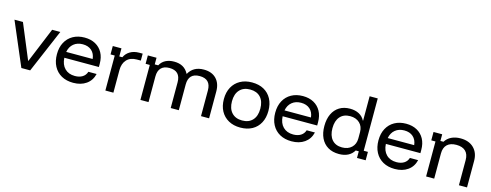

<svg xmlns="http://www.w3.org/2000/svg" viewBox="-24 -1414 5468 2138"><g transform="rotate(15 2710.0 -345.0)"><path d="M218.3 0 5 -500H102.5L270 -97.5H273.3L439.2 -500H533.3L320 0Z M816.7 10Q738.3 10 680.8 -22.1Q623.3 -54.2 592.1 -113.3Q560.8 -172.5 560.8 -251.7Q560.8 -330.8 592.1 -388.8Q623.3 -446.7 680 -478.3Q736.7 -510 812.5 -510Q885 -510 937.9 -480.8Q990.8 -451.7 1020 -398.3Q1049.2 -345 1049.2 -271.7V-234.2H650.8Q655 -155.8 698.8 -112.1Q742.5 -68.3 815.8 -68.3Q866.7 -68.3 901.7 -89.6Q936.7 -110.8 950 -152.5H1045Q1026.7 -75 966.3 -32.5Q905.8 10 816.7 10ZM654.2 -302.5H959.2Q952.5 -364.2 913.8 -398.3Q875 -432.5 811.7 -432.5Q749.2 -432.5 707.5 -398.3Q665.8 -364.2 654.2 -302.5Z M1186.7 0V-403.3H1138.3V-500H1238.3V-406.7H1273.3Q1294.2 -452.5 1337.9 -478.3Q1381.7 -504.2 1440.8 -504.2H1481.7V-424.2H1435.8Q1360.8 -424.2 1320 -380Q1279.2 -335.8 1279.2 -260.8V0Z M1590.8 0V-403.3H1542.5V-500H1642.5V-423.3H1682.5Q1704.2 -465 1745.4 -487.1Q1786.7 -509.2 1845 -509.2Q1904.2 -509.2 1945.4 -485.8Q1986.7 -462.5 2011.7 -414.2H2014.2Q2066.7 -509.2 2186.7 -509.2Q2279.2 -509.2 2330.8 -455.8Q2382.5 -402.5 2382.5 -309.2V0H2289.2V-295.8Q2289.2 -427.5 2160.8 -427.5Q2033.3 -427.5 2033.3 -295.8V0H1940V-295.8Q1940 -427.5 1811.7 -427.5Q1749.2 -427.5 1716.7 -393.8Q1684.2 -360 1684.2 -295.8V0Z M2742.5 10Q2665 10 2607.1 -22.1Q2549.2 -54.2 2517.5 -112.5Q2485.8 -170.8 2485.8 -250Q2485.8 -329.2 2517.5 -387.5Q2549.2 -445.8 2607.1 -477.9Q2665 -510 2742.5 -510Q2822.5 -510 2879.6 -478.3Q2936.7 -446.7 2967.9 -388.3Q2999.2 -330 2999.2 -250Q2999.2 -170.8 2967.9 -112.1Q2936.7 -53.3 2879.2 -21.7Q2821.7 10 2742.5 10ZM2742.5 -71.7Q2820 -71.7 2862.9 -118.8Q2905.8 -165.8 2905.8 -250Q2905.8 -335 2862.9 -381.7Q2820 -428.3 2742.5 -428.3Q2665.8 -428.3 2622.5 -381.2Q2579.2 -334.2 2579.2 -250Q2579.2 -165.8 2622.5 -118.8Q2665.8 -71.7 2742.5 -71.7Z M3333.3 10Q3255 10 3197.5 -22.1Q3140 -54.2 3108.8 -113.3Q3077.5 -172.5 3077.5 -251.7Q3077.5 -330.8 3108.8 -388.8Q3140 -446.7 3196.7 -478.3Q3253.3 -510 3329.2 -510Q3401.7 -510 3454.6 -480.8Q3507.5 -451.7 3536.7 -398.3Q3565.8 -345 3565.8 -271.7V-234.2H3167.5Q3171.7 -155.8 3215.4 -112.1Q3259.2 -68.3 3332.5 -68.3Q3383.3 -68.3 3418.3 -89.6Q3453.3 -110.8 3466.7 -152.5H3561.7Q3543.3 -75 3482.9 -32.5Q3422.5 10 3333.3 10ZM3170.8 -302.5H3475.8Q3469.2 -364.2 3430.4 -398.3Q3391.7 -432.5 3328.3 -432.5Q3265.8 -432.5 3224.2 -398.3Q3182.5 -364.2 3170.8 -302.5Z M3880.8 10Q3805.8 10 3752.9 -21.7Q3700 -53.3 3672.1 -111.7Q3644.2 -170 3644.2 -250Q3644.2 -330 3671.7 -388.3Q3699.2 -446.7 3750.4 -478.3Q3801.7 -510 3872.5 -510Q3932.5 -510 3976.2 -486.7Q4020 -463.3 4042.5 -419.2H4045.8V-700H4139.2V-96.7H4187.5V0H4087.5V-76.7H4052.5Q4027.5 -34.2 3984.2 -12.1Q3940.8 10 3880.8 10ZM3895 -70Q3963.3 -70 4004.6 -109.2Q4045.8 -148.3 4045.8 -213.3V-286.7Q4045.8 -351.7 4004.6 -390.8Q3963.3 -430 3895 -430Q3820 -430 3778.8 -382.5Q3737.5 -335 3737.5 -250Q3737.5 -165 3778.8 -117.5Q3820 -70 3895 -70Z M4523.3 10Q4445 10 4387.5 -22.1Q4330 -54.2 4298.8 -113.3Q4267.5 -172.5 4267.5 -251.7Q4267.5 -330.8 4298.8 -388.8Q4330 -446.7 4386.7 -478.3Q4443.3 -510 4519.2 -510Q4591.7 -510 4644.6 -480.8Q4697.5 -451.7 4726.7 -398.3Q4755.8 -345 4755.8 -271.7V-234.2H4357.5Q4361.7 -155.8 4405.4 -112.1Q4449.2 -68.3 4522.5 -68.3Q4573.3 -68.3 4608.3 -89.6Q4643.3 -110.8 4656.7 -152.5H4751.7Q4733.3 -75 4672.9 -32.5Q4612.5 10 4523.3 10ZM4360.8 -302.5H4665.8Q4659.2 -364.2 4620.4 -398.3Q4581.7 -432.5 4518.3 -432.5Q4455.8 -432.5 4414.2 -398.3Q4372.5 -364.2 4360.8 -302.5Z M4884.2 0V-403.3H4835.8V-500H4935.8V-423.3H4970.8Q4996.7 -465 5041.7 -487.1Q5086.7 -509.2 5147.5 -509.2Q5244.2 -509.2 5300 -453.8Q5355.8 -398.3 5355.8 -305.8V0H5262.5V-290Q5262.5 -357.5 5226.2 -392.5Q5190 -427.5 5120 -427.5Q5050.8 -427.5 5014.2 -392.5Q4977.5 -357.5 4977.5 -290V0Z"/></g></svg>

Font: Funnel Display
Style: Regular
Weight: 400
Designer: NORD ID, Kristian Moeller
Foundry: Dicotype
Version: Version 1.000